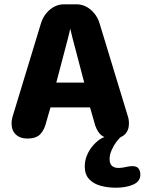

<svg xmlns="http://www.w3.org/2000/svg" viewBox="-20 -640 678 900"><path d="M108.1 9.5Q74.8 9.5 54.5 -9.2Q34.2 -27.8 34.2 -61.6Q34.2 -68.8 35.2 -76.5Q36.2 -84.1 38.6 -92.2L171.1 -527.6Q182.6 -567.8 212.7 -593.8Q242.8 -619.8 280.8 -619.8H337.8Q375.9 -619.8 406 -593.8Q436.1 -567.8 447.6 -527.6L580.1 -92.2Q582.6 -84.1 583.5 -76.5Q584.5 -68.8 584.5 -61.6Q584.5 -27.8 564.2 -9.1Q543.9 9.5 510.4 9.5Q469.5 9.5 449.7 -11Q429.9 -31.5 420.4 -72.8L402 -136.6H216.7L198.2 -72.8Q188.8 -31.5 168.9 -11Q149.1 9.5 108.1 9.5ZM243.9 -252.9H374.8L318.8 -465.9Q316.1 -477.3 313.8 -487.3Q311.6 -497.2 309.3 -505.6Q307.6 -497.2 305.1 -487.3Q302.7 -477.3 300 -465.9ZM522.8 239.9Q485.4 239.9 452 230.9Q418.7 221.8 398 199.9Q377.3 178 377.3 140.2Q377.3 113.4 387.2 89.3Q397 65.2 412.6 46.2Q428.2 27.2 445.5 15Q462.8 2.9 478.2 0H549.8Q539.5 6.3 526.4 23.8Q513.2 41.2 503.5 63.2Q493.7 85.2 493.7 105.4Q493.7 127.3 504.7 137.3Q515.8 147.3 535.5 147.3Q542.1 147.3 553 146Q564 144.6 570.5 142.8Q579.4 140.5 587.2 139.6Q595.1 138.8 601.3 138.8Q621.2 138.8 629.5 150Q637.9 161.3 637.9 179Q637.9 210.2 604.7 225.1Q571.5 239.9 522.8 239.9Z"/></svg>

Font: Sono ExtraLight
Style: Regular
Weight: 200
Designer: Tyler Finck
Foundry: Tyler Finck
Version: Version 2.112